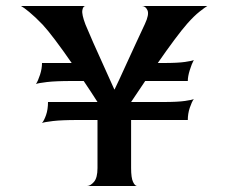

<svg xmlns="http://www.w3.org/2000/svg" viewBox="-20 -620 761 640"><path d="M120 -210Q127 -218 133.5 -236.5Q140 -255 140 -280H305Q295 -296 283 -314Q271 -332 259 -350H220Q165 -350 136 -346.5Q107 -343 100 -340Q107 -351 113.5 -371Q120 -391 120 -410H219Q190 -452 164 -486.5Q138 -521 122 -538Q97 -564 77.5 -580Q58 -596 50 -600H265Q257 -600 254.5 -586Q252 -572 265 -538Q274 -516 291 -477.5Q308 -439 327 -397.5Q346 -356 361 -322H362Q377 -353 395.5 -394Q414 -435 432.5 -474.5Q451 -514 463 -540Q478 -572 471.5 -586Q465 -600 453 -600H671Q664 -596 645.5 -581.5Q627 -567 604 -541Q588 -523 561.5 -487.5Q535 -452 506 -410H526Q572 -410 596.5 -413.5Q621 -417 626 -420Q619 -407 612.5 -386Q606 -365 606 -350H464Q439 -313 417 -280H526Q572 -280 596.5 -283.5Q621 -287 626 -290Q619 -280 612.5 -260.5Q606 -241 606 -220H417V-60Q417 -27 423.5 -13.5Q430 0 437 0H270Q281 0 293 -13.5Q305 -27 305 -60V-220H240Q185 -220 156 -216.5Q127 -213 120 -210Z"/></svg>

Font: Red Rose
Style: Regular
Weight: 400
Designer: Jaikishan Patel
Version: Version 2.000; ttfautohint (v1.8.3)